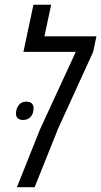

<svg xmlns="http://www.w3.org/2000/svg" viewBox="-20 -784 424 804"><path d="M50.8 0 147.5 -242.2 297.4 -566.9H78.1L120.1 -764.2H194.3L166 -631.8H383.8L370.1 -566.9L223.6 -246.1L125 0ZM77.1 -281.7Q62 -281.7 54.4 -288.6Q46.9 -295.4 46.9 -308.6Q46.9 -328.1 58.1 -343.3Q69.3 -358.4 89.8 -358.4Q105 -358.4 112.8 -351.3Q120.6 -344.2 120.6 -330.1Q120.6 -310.1 109.4 -295.9Q98.1 -281.7 77.1 -281.7Z"/></svg>

Font: Open Sans Condensed
Style: Italic
Weight: 400
Width: 3
Italic angle: -12°
Designer: Monotype Design Team
Foundry: Monotype Imaging Inc.
Version: Version 3.000